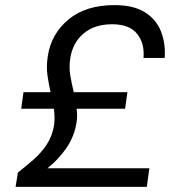

<svg xmlns="http://www.w3.org/2000/svg" viewBox="-20 -732 690 752"><path d="M41 0 50 -56Q83 -82 113 -108.5Q143 -135 164 -167.5Q185 -200 192 -243Q194 -260 193.5 -275.5Q193 -291 191 -306H63L72 -371H178Q171 -402 166 -436Q161 -470 167 -511Q180 -599 248 -655.5Q316 -712 428 -712Q503 -712 547.5 -684Q592 -656 610.5 -609Q629 -562 625 -505H542Q547 -562 517 -599.5Q487 -637 419 -637Q350 -637 307 -600.5Q264 -564 255 -502Q250 -467 255.5 -435Q261 -403 269 -371H479L470 -306H280Q282 -294 282 -280.5Q282 -267 280 -254Q272 -199 240.5 -153Q209 -107 166 -73H565L555 0Z"/></svg>

Font: Host Grotesk
Style: Italic
Weight: 400
Italic angle: -8°
Designer: Doğukan Karapınar based on Poppins by Indian Type Foundry, Jonny Pinhorn
Foundry: Element Type
Version: Version 1.001; ttfautohint (v1.8.4.7-5d5b)